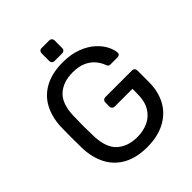

<svg xmlns="http://www.w3.org/2000/svg" viewBox="-236 -1002 1153 1153"><g transform="rotate(-45 340.5 -425.0)"><path d="M342 10Q253 10 191.5 -23Q130 -56 97.5 -116Q65 -176 61 -257Q60 -301 60 -350.5Q60 -400 61 -445Q65 -526 97.5 -585.5Q130 -645 192 -677.5Q254 -710 342 -710Q412 -710 464 -690Q516 -670 549.5 -639.5Q583 -609 599.5 -576Q616 -543 617 -518Q618 -509 612 -503.5Q606 -498 596 -498H537Q527 -498 522.5 -502Q518 -506 514 -516Q505 -542 484.5 -567Q464 -592 429.5 -608.5Q395 -625 342 -625Q262 -625 213.5 -582Q165 -539 161 -440Q158 -351 161 -262Q165 -162 214 -118.5Q263 -75 342 -75Q395 -75 436.5 -95Q478 -115 502 -155.5Q526 -196 526 -259V-301H376Q366 -301 359.5 -307.5Q353 -314 353 -325V-357Q353 -368 359.5 -374.5Q366 -381 376 -381H602Q613 -381 619 -374.5Q625 -368 625 -357V-261Q625 -179 591.5 -118Q558 -57 494 -23.5Q430 10 342 10ZM313 -750Q303 -750 297 -756Q291 -762 291 -772V-837Q291 -847 297 -853.5Q303 -860 313 -860H378Q388 -860 394.5 -853.5Q401 -847 401 -837V-772Q401 -762 394.5 -756Q388 -750 378 -750Z"/></g></svg>

Font: RubikRegular
Style: Regular
Weight: 400
Designer: Hubert and Fischer
Foundry: Hubert and Fischer
Version: Version 2.300;gftools[0.9.30]